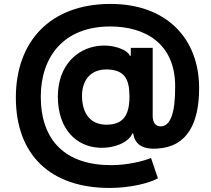

<svg xmlns="http://www.w3.org/2000/svg" viewBox="-20 -744 1071 974"><path d="M536.6 209.5C637.8 209.5 736.9 185.7 781.2 160.5L746.1 57.5C708.1 73.2 626.4 93.8 544.7 93.8C313.2 93.8 187.5 -29.1 186.8 -253.6C187.5 -456.7 303.3 -609.7 539.4 -609.7C710.2 -609.7 869 -528.1 868.6 -305C869 -166.2 843.4 -103 794.4 -103C769.9 -103 755 -121.4 754.6 -154.5V-501.1H643.5V-461.3H638.5C626.4 -492.5 551.1 -522 471.2 -509.9C376.4 -496.1 274.1 -418.3 273.4 -253.6C274.1 -86.3 369.3 -0.7 481.5 5.3C562.1 9.9 634.6 -23.8 651.3 -66.8H655.5C663.4 -17.8 696 15.6 778.4 9.6C931.8 1.1 990.4 -122.5 990.1 -296.9C990.4 -549.4 823.5 -724.1 541.2 -724.1C235.8 -724.1 60.7 -534.8 60.4 -249.3C60.7 40.8 234.4 209.5 536.6 209.5ZM396 -257.8C396.3 -338.8 440.7 -391.7 519.5 -391.7C609.4 -391.7 636.4 -344.1 636.7 -258.9C637.8 -162.3 607.2 -111.5 520.2 -111.5C427.6 -111.5 396.3 -182.5 396 -257.8Z"/></svg>

Font: GiG Sans
Style: Bold
Weight: 700
Designer: Andreas Faust
Version: Version 1.100;FEAKit 1.0